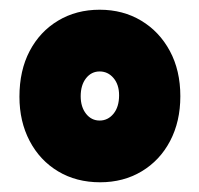

<svg xmlns="http://www.w3.org/2000/svg" viewBox="-20 -744 410 395"><path d="M186 -369Q137 -369 99.5 -391.5Q62 -414 41 -454Q20 -494 20 -545Q20 -599 41 -639Q62 -679 99.5 -701.5Q137 -724 185 -724Q233 -724 270.5 -701.5Q308 -679 329.5 -639Q351 -599 351 -546Q351 -494 330 -454Q309 -414 271.5 -391.5Q234 -369 186 -369ZM185 -496Q202 -496 213.5 -510Q225 -524 225 -548Q225 -570 213.5 -583.5Q202 -597 185 -597Q168 -597 157 -583Q146 -569 146 -546Q146 -524 157 -510Q168 -496 185 -496Z"/></svg>

Font: Fredoka SemiCondensed
Style: Bold
Weight: 700
Width: 4
Designer: Ben Nathan
Foundry: Milena B. Brandão, Ben Nathan
Version: Version 2.001